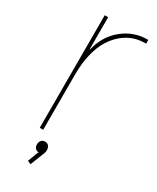

<svg xmlns="http://www.w3.org/2000/svg" viewBox="-205 -692 762 929"><g transform="rotate(30 176.0 -228.0)"><path d="M173.8 76.2Q173.8 86.9 170.9 94.2L139.2 174.8L120.1 167L142.1 108.9L147 106Q118.2 104.5 118.2 76.2Q118.2 62.5 125.7 53.7Q133.3 44.9 146 44.9Q159.2 44.9 166.5 53.5Q173.8 62 173.8 76.2ZM332 -630.9V-609.9H329.1Q294.9 -610.4 263.4 -599.6Q231.9 -588.9 203.6 -565.2Q175.3 -541.5 154.3 -506.8Q133.3 -472.2 121.1 -421.6Q108.9 -371.1 108.9 -310.1V0H89.8V-628.9H108.9V-449.2H110.8Q129.9 -531.7 190.4 -581.3Q251 -630.9 329.1 -630.9Z"/></g></svg>

Font: Sinkin Sans 100 Thin
Style: Regular
Weight: 100
Designer: Keith Bates
Foundry: K-Type
Version: Sinkin Sans (version 1.0)  by Keith Bates   •   © 2014   www